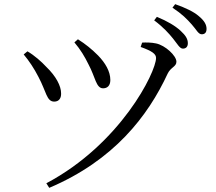

<svg xmlns="http://www.w3.org/2000/svg" viewBox="-20 -859 1040 924"><path d="M813 -673C834 -647 845 -625 860 -625C875 -625 884 -634 884 -651C884 -671 874 -688 849 -711C824 -734 786 -757 735 -778L722 -761C765 -729 793 -698 813 -673ZM903 -741C925 -717 934 -694 951 -694C966 -694 974 -703 974 -720C974 -740 964 -759 936 -782C913 -802 874 -821 823 -839L810 -822C857 -791 880 -767 903 -741ZM338 -655C367 -621 388 -586 406 -549C439 -488 442 -434 476 -434C496 -434 511 -446 511 -474C511 -515 487 -556 452 -592C422 -622 393 -646 355 -670ZM94 -597C120 -566 144 -530 165 -489C203 -418 204 -370 241 -370C265 -370 275 -388 274 -410C274 -445 250 -492 202 -538C181 -561 145 -593 112 -612ZM217 45C528 -87 692 -300 787 -505C802 -536 829 -538 829 -562C829 -591 775 -641 731 -650C708 -655 682 -655 664 -654L657 -633C713 -613 731 -599 731 -580C731 -512 560 -166 203 23Z"/></svg>

Font: Harano Aji Mincho KR
Style: Regular
Weight: 400
Foundry: Masamichi Hosoda
Version: HaranoAjiMinchoKR-Regular version 20230610;ttx 4.39.4